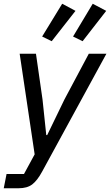

<svg xmlns="http://www.w3.org/2000/svg" viewBox="-42 -805 588 1025"><path d="M432 -518H526L183 111Q157 159 130 179.5Q103 200 57 200H-22L-7 124H86L143 19L63 -518H150L185 -274L205 -84H210L302 -274ZM234 -585 183 -610 290 -785 361 -747ZM399 -585 348 -610 453 -785 525 -747Z"/></svg>

Font: IBM Plex Sans Text
Style: Italic
Weight: 450
Italic angle: -11°
Designer: Mike Abbink, Paul van der Laan, Pieter van Rosmalen
Foundry: Bold Monday
Version: Version 3.005